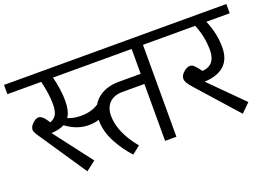

<svg xmlns="http://www.w3.org/2000/svg" viewBox="-119 -951 1712 1227"><g transform="rotate(-20 737.0 -337.5)"><path d="M525 -391 557 -327Q498 -261 404 -261Q323 -261 250 -316Q217 -298 161 -295L358 -37L293 13L74 -312Q54 -341 54 -355Q54 -377 76 -397.5Q98 -418 116 -418Q144 -418 177 -362Q207 -373 220 -397Q233 -421 233 -467Q233 -535 211 -625H-19V-688H443V-625H291Q314 -536 314 -458Q314 -389 288 -351Q326 -334 377 -334Q473 -334 525 -391Z M1025 -688V-625H903V0H826V-387H676Q619 -387 587.5 -355Q556 -323 556 -269Q556 -155 659 -30L605 13Q551 -45 512 -119Q473 -193 473 -269Q473 -355 528.5 -405.5Q584 -456 679 -456H826V-625H389V-688Z M1493 -688V-625H1334Q1374 -532 1374 -438Q1374 -278 1193 -269L1411 -51L1352 7L1108 -267Q1071 -308 1071 -332Q1071 -355 1094.5 -375.5Q1118 -396 1137 -396Q1153 -396 1166 -383.5Q1179 -371 1204 -338Q1294 -346 1294 -447Q1294 -540 1258 -625H987V-688Z"/></g></svg>

Font: FiraGO Book
Style: Regular
Weight: 350
Designer: bBox Type
Foundry: bBox Type GmbH
Version: Version 1.001;PS 001.001;hotconv 1.0.88;makeotf.lib2.5.64775